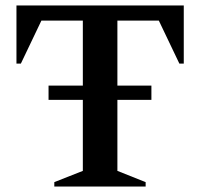

<svg xmlns="http://www.w3.org/2000/svg" viewBox="-20 -680 730 700"><path d="M178 0V-16L282 -57V-316H157V-368H282V-605H131L56 -448H40V-660H650V-448H634L559 -605H408V-368H532V-316H408V-57L511 -16V0Z"/></svg>

Font: Spectral SemiBold
Style: Regular
Weight: 600
Designer: Jean-Baptiste Levee
Foundry: Production Type
Version: Version 2.001